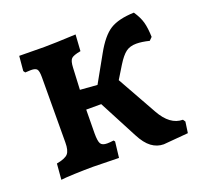

<svg xmlns="http://www.w3.org/2000/svg" viewBox="-91 -570 721 685"><g transform="rotate(-20 269.5 -228.0)"><path d="M521 -39 515 3 421 11Q396 11 375 -4.5Q354 -20 336 -55L260 -200H203L202 -110Q202 -80 208 -70.5Q214 -61 232 -61Q243 -61 257 -63L261 -58L254 2L157 0Q125 0 86 1.5Q47 3 34 5L39 -55Q72 -61 82.5 -73Q93 -85 93 -115L94 -363Q94 -386 88.5 -393Q83 -400 66 -400L44 -399L39 -406L44 -462L139 -461Q175 -461 259 -465L255 -403Q227 -398 219 -390Q211 -382 210 -356L206 -274L271 -269L327 -369Q358 -425 390 -445Q422 -465 481 -467Q498 -442 504 -420Q510 -398 511 -364L500 -353Q472 -360 451 -360Q427 -360 411.5 -348.5Q396 -337 378 -308L348 -259L432 -109Q466 -48 515 -48Z"/></g></svg>

Font: Alegreya
Style: Bold
Weight: 700
Designer: Juan Pablo del Peral
Foundry: Huerta Tipografica
Version: Version 2.008; ttfautohint (v1.8)